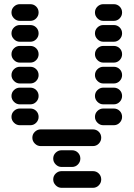

<svg xmlns="http://www.w3.org/2000/svg" viewBox="-20 -710 640 920"><path d="M135 -50Q135 -34 147 -22Q159 -10 175 -10H425Q442 -10 453.5 -22Q465 -34 465 -50Q465 -67 453.5 -78.5Q442 -90 425 -90H175Q159 -90 147 -78.5Q135 -67 135 -50ZM435 -150Q435 -134 447 -122Q459 -110 475 -110H525Q542 -110 553.5 -122Q565 -134 565 -150Q565 -167 553.5 -178.5Q542 -190 525 -190H475Q459 -190 447 -178.5Q435 -167 435 -150ZM35 -150Q35 -134 47 -122Q59 -110 75 -110H125Q142 -110 153.5 -122Q165 -134 165 -150Q165 -167 153.5 -178.5Q142 -190 125 -190H75Q59 -190 47 -178.5Q35 -167 35 -150ZM435 -250Q435 -234 447 -222Q459 -210 475 -210H525Q542 -210 553.5 -222Q565 -234 565 -250Q565 -267 553.5 -278.5Q542 -290 525 -290H475Q459 -290 447 -278.5Q435 -267 435 -250ZM35 -250Q35 -234 47 -222Q59 -210 75 -210H125Q142 -210 153.5 -222Q165 -234 165 -250Q165 -267 153.5 -278.5Q142 -290 125 -290H75Q59 -290 47 -278.5Q35 -267 35 -250ZM435 -350Q435 -334 447 -322Q459 -310 475 -310H525Q542 -310 553.5 -322Q565 -334 565 -350Q565 -367 553.5 -378.5Q542 -390 525 -390H475Q459 -390 447 -378.5Q435 -367 435 -350ZM35 -350Q35 -334 47 -322Q59 -310 75 -310H125Q142 -310 153.5 -322Q165 -334 165 -350Q165 -367 153.5 -378.5Q142 -390 125 -390H75Q59 -390 47 -378.5Q35 -367 35 -350ZM435 -450Q435 -434 447 -422Q459 -410 475 -410H525Q542 -410 553.5 -422Q565 -434 565 -450Q565 -467 553.5 -478.5Q542 -490 525 -490H475Q459 -490 447 -478.5Q435 -467 435 -450ZM35 -450Q35 -434 47 -422Q59 -410 75 -410H125Q142 -410 153.5 -422Q165 -434 165 -450Q165 -467 153.5 -478.5Q142 -490 125 -490H75Q59 -490 47 -478.5Q35 -467 35 -450ZM435 -550Q435 -534 447 -522Q459 -510 475 -510H525Q542 -510 553.5 -522Q565 -534 565 -550Q565 -567 553.5 -578.5Q542 -590 525 -590H475Q459 -590 447 -578.5Q435 -567 435 -550ZM35 -550Q35 -534 47 -522Q59 -510 75 -510H125Q142 -510 153.5 -522Q165 -534 165 -550Q165 -567 153.5 -578.5Q142 -590 125 -590H75Q59 -590 47 -578.5Q35 -567 35 -550ZM435 -650Q435 -634 447 -622Q459 -610 475 -610H525Q542 -610 553.5 -622Q565 -634 565 -650Q565 -667 553.5 -678.5Q542 -690 525 -690H475Q459 -690 447 -678.5Q435 -667 435 -650ZM35 -650Q35 -634 47 -622Q59 -610 75 -610H125Q142 -610 153.5 -622Q165 -634 165 -650Q165 -667 153.5 -678.5Q142 -690 125 -690H75Q59 -690 47 -678.5Q35 -667 35 -650ZM235 150Q235 166 247 178Q259 190 275 190H425Q442 190 453.5 178Q465 166 465 150Q465 133 453.5 121.5Q442 110 425 110H275Q259 110 247 121.5Q235 133 235 150ZM235 50Q235 66 247 78Q259 90 275 90H325Q342 90 353.5 78Q365 66 365 50Q365 33 353.5 21.5Q342 10 325 10H275Q259 10 247 21.5Q235 33 235 50Z"/></svg>

Font: Matrix Sans Raster
Style: Regular
Weight: 400
Designer: Brad Neil
Version: Version 1.100